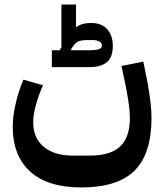

<svg xmlns="http://www.w3.org/2000/svg" viewBox="-20 -663 722 844"><path d="M337 161Q190 161 113 91.5Q36 22 36 -106Q36 -151 48.5 -206Q61 -261 83 -313L169 -288Q150 -246 138 -202.5Q126 -159 126 -125Q126 -56 172.5 -17.5Q219 21 300 21H374Q466 21 508.5 -19.5Q551 -60 551 -145Q551 -170 546 -206Q541 -242 533 -283L514 -373L610 -392L628 -303Q636 -259 641 -218Q646 -177 646 -145Q646 13 571.5 87Q497 161 337 161ZM208 -442H242L250 -455V-643H314V-543Q339 -562 380 -562Q428 -562 452 -533.5Q476 -505 476 -463Q476 -410 449 -389Q422 -368 373 -368H208ZM292 -445 293 -442H373Q400 -442 414 -446.5Q428 -451 428 -463Q428 -475 416 -481Q404 -487 386 -487H367Q336 -487 322.5 -480Q309 -473 298 -455Z"/></svg>

Font: IBM Plex Sans Arabic SmBld
Style: Regular
Weight: 600
Designer: Mike Abbink, Paul van der Laan, Pieter van Rosmalen, Wael Morcos, Khajak Apelian
Foundry: Bold Monday
Version: Version 1.005